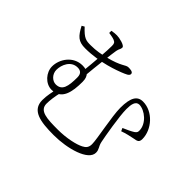

<svg xmlns="http://www.w3.org/2000/svg" viewBox="-164 -1019 1327 1327"><g transform="rotate(45 500.0 -355.5)"><path d="M105 -639 86 -628C122 -560 146 -535 214 -535C358 -535 485 -586 506 -594C540 -608 564 -616 564 -634C564 -653 536 -654 519 -654C491 -654 480 -624 360 -595C323 -586 281 -577 226 -577C182 -577 161 -578 105 -639ZM256 -728C270 -726 297 -722 311 -716C329 -708 333 -700 333 -677C334 -641 323 -500 314 -418L346 -396C355 -499 372 -639 378 -674C383 -701 392 -702 392 -721C392 -740 330 -754 306 -754C291 -754 276 -753 256 -749C256 -748 256 -733 256 -728ZM365 -359C365 -421 331 -439 285 -439C195 -439 140 -357 140 -285C140 -227 191 -168 252 -168C348 -168 365 -259 365 -359ZM318 -355C318 -267 307 -215 246 -215C212 -215 178 -248 178 -290C178 -338 206 -405 271 -405C298 -405 318 -393 318 -355ZM314 -205 276 -204C267 -156 257 -119 257 -73C257 27 351 43 484 43C619 43 777 -2 777 -78C777 -111 759 -119 751 -157C742 -200 712 -370 712 -440C712 -485 719 -524 754 -525C809 -524 881 -465 881 -398C881 -385 879 -378 864 -367C849 -357 812 -339 785 -328L795 -306C825 -317 867 -327 890 -331C922 -336 937 -340 937 -372C937 -463 855 -558 757 -558C702 -558 676 -516 676 -416C676 -334 716 -151 716 -101C716 -68 702 -54 679 -42C642 -22 561 -4 478 -4C371 -4 295 -7 295 -76C295 -105 300 -153 314 -205Z"/></g></svg>

Font: Source Han Serif TW VF
Style: Regular
Weight: 250
Designer: Ryoko NISHIZUKA 西塚涼子 (kana & ideographs); Frank Grießhammer (Latin, Greek & Cyrillic); Wenlong ZHANG 张文龙 (bopomofo); San
Foundry: Adobe
Version: Version 2.002;hotconv 1.1.0;makeotfexe 2.6.0